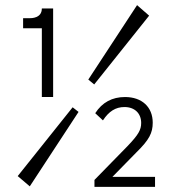

<svg xmlns="http://www.w3.org/2000/svg" viewBox="-20 -715 683 748"><path d="M263 -297 49 -29 96 11 286 -279ZM70 -605H143V-337H187V-682H143C143 -644 103 -644 94 -644H70ZM324 -405 347 -386 561 -654 514 -695ZM348 13H584V-26H418L512 -122C561 -170 575 -197 575 -237C575 -298 533 -337 467 -337C417 -337 378 -316 351 -274L381 -246C404 -281 430 -298 465 -298C505 -298 530 -273 530 -236C530 -209 519 -190 478 -147L348 -14Z"/></svg>

Font: MV Cash ExtraLight
Style: Regular
Weight: 200
Designer: Rodrigo Fuenzalida
Foundry: fragTYPE
Version: Version 1.100;Glyphs 3.1.2 (3151)